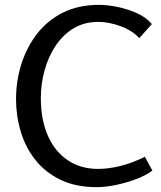

<svg xmlns="http://www.w3.org/2000/svg" viewBox="-20 -758 664 790"><path d="M378 12Q292 12 229.5 -18Q167 -48 126 -99.5Q85 -151 65.5 -216Q46 -281 46 -350Q46 -425 68 -494.5Q90 -564 132.5 -619Q175 -674 239 -706Q303 -738 387 -738Q422 -738 463.5 -729.5Q505 -721 543 -704Q581 -687 605 -659L553 -601Q524 -633 475.5 -650.5Q427 -668 385 -668Q327 -668 283 -641.5Q239 -615 209 -570Q179 -525 163.5 -469Q148 -413 148 -355Q148 -265 177 -199.5Q206 -134 259 -98.5Q312 -63 384 -63Q426 -63 475 -75Q524 -87 576 -113L607 -56Q578 -35 537.5 -20Q497 -5 455 3.5Q413 12 378 12Z"/></svg>

Font: Rosario Light
Style: Regular
Weight: 300
Designer: Hector Gatti
Foundry: Omnibus Type
Version: Version 1.101; ttfautohint (v1.8.1.43-b0c9)